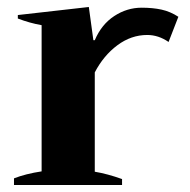

<svg xmlns="http://www.w3.org/2000/svg" viewBox="-20 -529 543 549"><path d="M20 -19Q53 -32 99 -39V-457Q65 -463 31 -476V-486L234 -509L247 -414H251Q270 -459 306.5 -483Q343 -507 385 -507Q417 -507 442 -501.5Q467 -496 490 -481L462 -409Q433 -429 401 -429Q355 -429 315.5 -399.5Q276 -370 251 -322V-38Q287 -32 329 -17V0H20Z"/></svg>

Font: Trirong Bold
Style: Regular
Weight: 700
Designer: Katatrad Team
Foundry: CadsonDemak
Version: Version 1.000